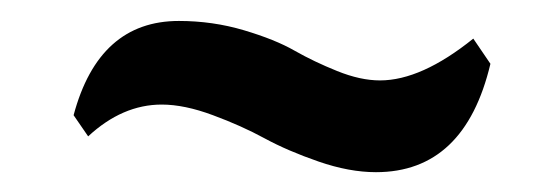

<svg xmlns="http://www.w3.org/2000/svg" viewBox="-20 -573 536 186"><path d="M455.1 -511.2Q430.2 -406.2 344.2 -406.2Q318.4 -406.2 288.6 -416.5Q258.8 -426.8 236.3 -439Q213.9 -451.2 186.3 -461.4Q158.7 -471.7 136.7 -471.7Q98.6 -471.7 65.4 -440.9L51.3 -461.4Q75.7 -552.7 153.3 -552.7Q186 -552.7 216.3 -543.7Q246.6 -534.7 265.4 -523.9Q284.2 -513.2 306.6 -504.2Q329.1 -495.1 348.1 -495.1Q388.2 -495.1 438.5 -535.6Z"/></svg>

Font: Coda
Style: Regular
Weight: 400
Designer: vernon adams
Foundry: vernon adams
Version: Version 2.000; ttfautohint (v0.8) -r 50 -G 200 -x